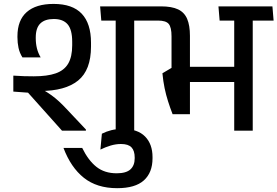

<svg xmlns="http://www.w3.org/2000/svg" viewBox="-20 -667 1416 980"><path d="M665 -587.5H570.5V0H665ZM524 -562H771.5L765.5 -634.5H518ZM491 -634.5 497 -562H746L740 -634.5ZM418.5 0V-6L318.5 -112Q298 -134 280.2 -150.2Q262.5 -166.5 242.8 -180.8Q223 -195 196.5 -210.5V-241L48 -280.5V-199.5L123 -194L296.5 0ZM444.5 -449Q444.5 -547 397.2 -597Q350 -647 253.5 -647Q163.5 -647 116.2 -605.2Q69 -563.5 69 -481.5V-477Q69 -448.5 74.5 -422.8Q80 -397 94.5 -374H187.5Q174.5 -396 168.5 -420.2Q162.5 -444.5 162.5 -472V-475.5Q162.5 -524.5 185.8 -547.2Q209 -570 254.5 -570Q302 -570 325.2 -542.8Q348.5 -515.5 348.5 -454V-436Q348.5 -377 328 -342.2Q307.5 -307.5 264.2 -292.5Q221 -277.5 152.5 -277.5Q127 -277.5 102.8 -278.2Q78.5 -279 48 -281L100.5 -205Q122 -203.5 142.2 -203Q162.5 -202.5 183.5 -202.5Q313 -202.5 378.8 -256Q444.5 -309.5 444.5 -429.5Z M399.5 88H304Q341.5 187.5 408 240.5Q474.5 293.5 578 293.5Q670 293.5 714.2 253.8Q758.5 214 758.5 141V135Q758.5 68.5 720.5 29.8Q682.5 -9 607.5 -9Q574 -9 548.2 -2.5Q522.5 4 500 15.5L492.5 96.5Q518 84 544.5 76Q571 68 597.5 68Q635 68 651.2 85.2Q667.5 102.5 667.5 137V141Q667.5 177.5 645.8 197.5Q624 217.5 575.5 217.5Q513.5 217.5 472 184.5Q430.5 151.5 399.5 88Z M1270 -587.5H1175.5V0H1270ZM1129 -562H1376.5L1370.5 -634.5H1123ZM1101 -562H1328L1322 -634.5H1095ZM884 -248.5H1214V-326H884ZM861 -84H949.5V-320.5H855.5L809 -293Q813 -251.5 820.2 -216.8Q827.5 -182 837.8 -149.8Q848 -117.5 861 -84ZM855.5 -264H949.5V-484Q949.5 -537.5 935.2 -570.8Q921 -604 888.8 -619.2Q856.5 -634.5 801.5 -634.5H730L736 -562H786.5Q827 -562 841.2 -544.8Q855.5 -527.5 855.5 -481.5Z"/></svg>

Font: Anek Devanagari Medium Medium
Style: Regular
Weight: 500
Version: Version 1.003